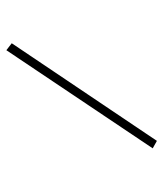

<svg xmlns="http://www.w3.org/2000/svg" viewBox="-238 -815 936 1096"><g transform="rotate(-30 229.5 -267.0)"><path d="M430.2 193.8 -13.2 -709 33.2 -728 472.2 168.9Z"/></g></svg>

Font: Aref Ruqaa
Style: Bold
Weight: 700
Designer: Abdullah Aref
Version: Version 1.002